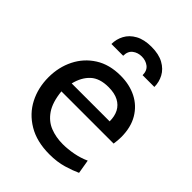

<svg xmlns="http://www.w3.org/2000/svg" viewBox="-205 -808 923 923"><g transform="rotate(45 256.0 -346.5)"><path d="M296 10Q210 10 150.5 -25.5Q91 -61 61 -119.5Q31 -178 31 -249Q31 -318 59.5 -375Q88 -432 141.5 -466Q195 -500 271 -500Q332 -500 379.5 -476Q427 -452 454.5 -405.5Q482 -359 482 -293Q482 -282 481 -270Q480 -258 478 -245H123Q130 -177 156 -139Q182 -101 221 -85.5Q260 -70 307 -70Q341 -70 378 -77Q415 -84 448 -99L460 -28Q432 -15 390.5 -2.5Q349 10 296 10ZM131 -307H389Q389 -342 376 -367Q363 -392 336.5 -406Q310 -420 269 -420Q209 -420 176.5 -390Q144 -360 131 -307ZM278 -703Q328 -703 360.5 -685Q393 -667 408.5 -638Q424 -609 424 -576H344Q344 -607 324.5 -622Q305 -637 278 -637Q251 -637 231.5 -622Q212 -607 212 -576H132Q132 -609 147.5 -638Q163 -667 195.5 -685Q228 -703 278 -703Z"/></g></svg>

Font: Cabin VF Beta
Style: Regular
Weight: 400
Designer: Pablo Impallari
Foundry: Pablo Impallari. http://www.impallari.com Igino Marini. http://www.ikern.com
Version: Version 2.200